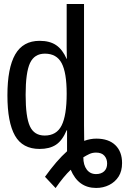

<svg xmlns="http://www.w3.org/2000/svg" viewBox="-20 -745 640 973"><path d="M317.9 -85Q295.9 -32.7 263.7 -11.5Q231.4 9.8 180.7 9.8Q94.2 9.8 55.9 -57.6Q17.6 -125 17.6 -261.7Q17.6 -400.4 57.1 -469.2Q96.7 -538.1 180.7 -538.1Q232.4 -538.1 264.6 -516.1Q296.9 -494.1 317.9 -446.3H318.8L317.9 -505.4V-724.6H405.8V-108.9L406.7 -31.2Q438.5 -42.5 467.8 -42.5Q530.3 -42.5 564.5 -9.5Q598.6 23.4 598.6 81.5Q598.6 122.1 581.1 149.7Q563.5 177.2 533.4 192.4Q503.4 207.5 467.3 207.5Q377 207.5 338.4 115.2Q303.2 148.4 261.7 208L208 150.9Q267.1 68.4 319.8 21.5V-85ZM109.9 -264.6Q109.9 -151.9 131.6 -105Q153.3 -58.1 206.5 -58.1Q266.6 -58.1 292.2 -109.1Q317.9 -160.2 317.9 -270.5Q317.9 -376.5 292.5 -424.8Q267.1 -473.1 207.5 -473.1Q154.3 -473.1 132.1 -425.5Q109.9 -377.9 109.9 -264.6ZM522.9 83.5Q522.9 60.1 509 44.2Q495.1 28.3 466.8 28.3Q448.2 28.3 433.1 35.4Q418 42.5 402.3 52.2Q402.3 91.3 419.7 114.3Q437 137.2 466.8 137.2Q492.2 137.2 507.6 123.3Q522.9 109.4 522.9 83.5Z"/></svg>

Font: Liberation Mono
Style: Regular
Weight: 400
Monospace: yes
Designer: Steve Matteson
Foundry: Ascender Corporation
Version: Version 2.1.5